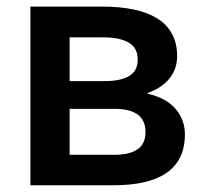

<svg xmlns="http://www.w3.org/2000/svg" viewBox="-20 -548 608 568"><path d="M317.5 0H70V-528.5H283Q333 -528.5 373.8 -520.2Q414.5 -512 443.5 -494.5Q472.5 -477 488.2 -449Q504 -421 504 -382Q504 -344 481.5 -316Q459 -288 416 -272.5V-271Q472.5 -258 499.8 -225.5Q527 -193 527 -150.5Q527 -111 512.8 -82.5Q498.5 -54 471.5 -35.8Q444.5 -17.5 405.8 -8.8Q367 0 317.5 0ZM288.5 -308Q337 -308 362.2 -323.2Q387.5 -338.5 387.5 -371.5Q387.5 -406 361.2 -421.8Q335 -437.5 285 -437.5H186V-308ZM317.5 -90Q364 -90 387.2 -106.5Q410.5 -123 410.5 -157.5Q410.5 -226 319 -226H186V-90Z"/></svg>

Font: Roberto Sans Medium
Style: Regular
Weight: 500
Designer: Google (font) & Cristiano Sobral (main changes)
Version: Version 1.000;October 12, 2021;FontCreator 14.0.0.2814 64-bi